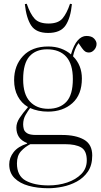

<svg xmlns="http://www.w3.org/2000/svg" viewBox="-20 -770 535 1020"><path d="M237 230Q179 230 132 217Q85 204 57 176Q29 148 29 103Q29 68 52.5 38Q76 8 124 -7V-10Q94 -22 80.5 -42.5Q67 -63 67 -92Q67 -117 83.5 -142.5Q100 -168 128 -200V-202Q94 -222 74.5 -258.5Q55 -295 55 -344Q55 -422 102.5 -472.5Q150 -523 236 -523Q273 -523 303.5 -512Q334 -501 357 -481Q372 -532 393 -555.5Q414 -579 439 -579Q467 -579 480 -565Q493 -551 493 -537Q493 -519 480.5 -505Q468 -491 452 -491Q441 -491 433 -496Q425 -501 415 -515L397 -541Q386 -526 379 -508.5Q372 -491 368 -471Q415 -424 415 -353Q415 -267 364.5 -222Q314 -177 235 -177Q208 -177 184 -182Q160 -187 140 -196Q129 -182 116 -159.5Q103 -137 103 -109Q103 -97 106.5 -84Q110 -71 124.5 -62Q139 -53 171 -53H310Q383 -53 426.5 -28Q470 -3 470 56Q470 108 447 141.5Q424 175 388 194.5Q352 214 312 222Q272 230 237 230ZM236 -192Q298 -192 332.5 -229Q367 -266 367 -350Q367 -430 331.5 -469Q296 -508 230 -508Q170 -508 136.5 -470.5Q103 -433 103 -348Q103 -269 139 -230.5Q175 -192 236 -192ZM238 215Q291 215 337 199.5Q383 184 412 154.5Q441 125 441 82Q441 31 411.5 13.5Q382 -4 326 -4H141Q113 10 91.5 33.5Q70 57 70 98Q70 164 116.5 189.5Q163 215 238 215ZM236 -595Q172 -595 146 -634Q120 -673 112 -748L122 -750Q141 -695 164.5 -670Q188 -645 238 -645Q289 -645 312 -672Q335 -699 352 -750L362 -748Q355 -674 328 -634.5Q301 -595 236 -595Z"/></svg>

Font: Display Extralight
Style: Regular
Weight: 200
Designer: Latin by Veronika Burian and Jose Scaglione. Greek by Irene Vlachou. Cyrillic by Vera Evstafieva.
Foundry: TypeTogether
Version: Version 3.002